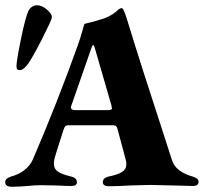

<svg xmlns="http://www.w3.org/2000/svg" viewBox="-25 -709 779 734"><path d="M-5 -12Q-5 -21 0.5 -25.5Q6 -30 17 -34Q47 -42 68.5 -59Q90 -76 100 -98Q195 -319 271 -532Q283 -565 290 -591.5Q297 -618 299 -618Q342 -628 374 -639Q391 -645 406 -655Q421 -665 429 -674Q437 -678 439 -678Q444 -678 447 -671Q454 -656 458 -643Q520 -441 595 -213L632 -98Q646 -52 712 -34Q723 -30 728.5 -26Q734 -22 734 -13Q734 -6 728.5 -2Q723 2 715 2Q695 2 635 0Q573 -2 549 -2Q529 -2 473 0Q427 3 389 3Q380 3 374 -1Q368 -5 368 -12Q368 -29 390 -34Q425 -41 441.5 -51.5Q458 -62 458 -81Q458 -91 456 -97L425 -213Q423 -222 419.5 -226Q416 -230 409 -230H235Q227 -230 224 -226Q221 -222 218 -213L204 -170Q201 -159 195 -141Q189 -123 185 -109Q181 -96 181 -83Q181 -64 195.5 -53.5Q210 -43 247 -34Q269 -29 269 -12Q269 2 248 2Q225 2 189 0L135 -1Q107 -1 80 2Q71 3 53 4Q35 5 21 5Q-5 5 -5 -12ZM388 -288Q403 -288 403 -295Q403 -296 401 -306L337 -527Q334 -537 331 -537Q329 -537 325 -527L248 -306Q246 -302 246 -298Q246 -293 251 -290.5Q256 -288 263 -288ZM38 -456Q38 -476 54.5 -557Q71 -638 83 -666Q88 -677 97.5 -683Q107 -689 116 -689Q135 -689 155 -672Q175 -655 173 -641Q172 -632 138.5 -565.5Q105 -499 85 -469Q78 -458 68.5 -449.5Q59 -441 51 -441Q43 -441 40.5 -444.5Q38 -448 38 -456Z"/></svg>

Font: EB Garamond ExtraBold
Style: Regular
Weight: 800
Designer: Georg Duffner and Octavio Pardo
Foundry: Georg Duffner
Version: Version 1.000